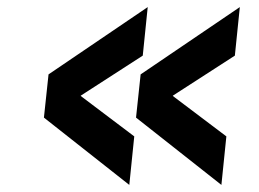

<svg xmlns="http://www.w3.org/2000/svg" viewBox="-20 -522 730 542"><path d="M359 -137 345 0 104 -190 117 -312 397 -502 383 -365 208 -252V-251ZM619 -137 605 0 364 -190 377 -312 657 -502 643 -365 468 -252V-251Z"/></svg>

Font: Quantico
Style: Bold Italic
Weight: 700
Italic angle: -12°
Designer: Matt Desmond
Foundry: MADtype
Version: Version 2.002